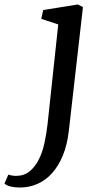

<svg xmlns="http://www.w3.org/2000/svg" viewBox="-123 -588 459 861"><path d="M138.2 -478.5 62 -503.4 70.8 -543 225.6 -567.9 249 -556.2 185.5 0Q178.2 62.5 158.7 109.6Q139.2 156.7 110.4 188.7Q81.5 220.7 44.7 236.8Q7.8 252.9 -33.7 252.9Q-57.1 252.9 -75.9 248.3Q-94.7 243.7 -103 234.9L-85.4 194.8Q-82 196.3 -77.1 197.5Q-72.3 198.7 -67.1 199.5Q-62 200.2 -57.6 200.4Q-53.2 200.7 -51.3 200.7Q-15.6 200.7 9 180.9Q33.7 161.1 50.3 128.7Q66.9 96.2 76.2 54.2Q85.4 12.2 90.3 -31.7Z"/></svg>

Font: Merriweather
Style: Italic
Weight: 400
Italic angle: -7°
Designer: Eben Sorkin ( eben@eyebytes.com )
Foundry: Eben Sorkin ( eben@eyebytes.com )
Version: Version 1.005; ttfautohint (v0.97) -l 13 -r 13 -G 200 -x 24 